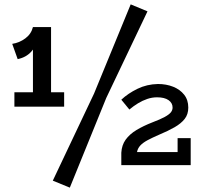

<svg xmlns="http://www.w3.org/2000/svg" viewBox="-20 -757 929 880"><path d="M61 -486 36 -556Q69 -561 96 -581Q123 -601 131 -633L158 -584Q148 -548 124 -521Q100 -494 61 -486ZM46 -268V-334H274V-268ZM131 -295V-633H214V-295ZM411 -328 579 -737 656 -705 467 -308 300 103 222 71ZM794 -124H854V0H536V-57Q538 -92 556 -117Q574 -142 605.5 -161Q637 -180 678 -196Q715 -210 735 -221Q755 -232 763 -242Q771 -252 771 -264Q771 -285 752.5 -298Q734 -311 700 -311Q677 -311 655 -303.5Q633 -296 612.5 -283.5Q592 -271 573 -255L536 -300Q567 -329 610 -350Q653 -371 704 -372Q742 -372 773.5 -359.5Q805 -347 824 -323Q843 -299 843 -264Q843 -233 826.5 -212Q810 -191 780.5 -174Q751 -157 708 -139Q678 -126 656.5 -114.5Q635 -103 623 -90Q611 -77 608 -60H794Z"/></svg>

Font: BioRhyme SemiBold
Style: Regular
Weight: 600
Designer: Aoife Mooney
Foundry: Aoife Mooney Type
Version: Version 1.600;gftools[0.9.33]